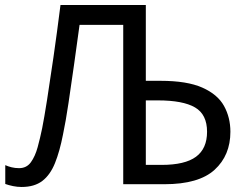

<svg xmlns="http://www.w3.org/2000/svg" viewBox="-20 -734 976 765"><path d="M66 11Q49 11 32 7.5Q15 4 1 -1V-76Q12 -71 26 -67.5Q40 -64 56 -64Q86 -64 103 -87.5Q120 -111 130 -147.5Q140 -184 148 -223Q156 -263 167.5 -336Q179 -409 193 -506Q207 -603 221 -714H561V-412H620Q725 -412 786 -385Q847 -358 872.5 -312Q898 -266 898 -209Q898 -115 835 -57.5Q772 0 635 0H471V-635H297Q287 -561 275.5 -479.5Q264 -398 253 -324Q242 -250 231 -198Q218 -131 199 -84Q180 -37 148.5 -13Q117 11 66 11ZM624 -77Q717 -77 761 -109.5Q805 -142 805 -209Q805 -278 757 -306Q709 -334 609 -334H561V-77Z"/></svg>

Font: Go Noto Kurrent-Regular
Style: Regular
Weight: 400
Designer: Monotype Design Team
Foundry: Monotype Imaging Inc.
Version: Version 2.012; ttfautohint (v1.8.4.7-5d5b)